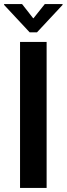

<svg xmlns="http://www.w3.org/2000/svg" viewBox="-68 -919 326 939"><path d="M160 -714V0H30V-714ZM238 -895 113 -761H77L-48 -895V-899H40L94 -830H96L151 -899H238Z"/></svg>

Font: Non Bureau Medium
Style: Regular
Weight: 500
Designer: Jona Saucedo
Foundry: Non Foundry
Version: Version 1.000; ttfautohint (v1.8.4)